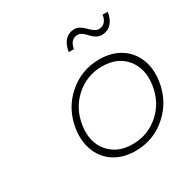

<svg xmlns="http://www.w3.org/2000/svg" viewBox="-164 -879 1013 1029"><g transform="rotate(-30 342.5 -364.0)"><path d="M168 -261.2Q184.6 -375 267.6 -448.5Q350.6 -522 461.9 -522Q535.6 -522 589.6 -488.8Q643.6 -455.6 668.2 -395.8Q692.9 -335.9 682.1 -261.2Q665.5 -146.5 582.5 -72.8Q499.5 1 387.2 1Q314 1 260.3 -32.2Q206.5 -65.4 181.9 -125.5Q157.2 -185.5 168 -261.2ZM392.1 -38.1Q486.8 -38.1 556.4 -100.1Q626 -162.1 640.1 -259.8Q654.3 -357.4 602.5 -419.7Q550.8 -481.9 456.1 -481.9Q361.8 -481.9 292 -419.7Q222.2 -357.4 208 -259.8Q193.8 -162.1 245.8 -100.1Q297.9 -38.1 392.1 -38.1ZM340.8 -637.2Q347.2 -681.2 370.1 -705.1Q393.1 -729 428.2 -729Q442.4 -729 455.6 -722.2Q468.8 -715.3 479 -705.8Q489.3 -696.3 499.3 -686.5Q509.3 -676.8 520.5 -669.9Q531.7 -663.1 543 -663.1Q565.9 -663.1 580.1 -678Q594.2 -692.9 598.1 -720.2H629.9Q623.5 -676.3 600.3 -652.1Q577.1 -627.9 542 -627.9Q525.9 -627.9 512.2 -634.8Q498.5 -641.6 488.8 -651.4Q479 -661.1 470 -670.7Q460.9 -680.2 450.2 -687Q439.5 -693.8 428.2 -693.8Q405.3 -693.8 391.1 -679.2Q377 -664.6 373 -637.2Z"/></g></svg>

Font: Trueno UltraLight
Style: Italic
Weight: 250
Designer: Julieta Ulanovsky
Foundry: Julieta Ulanovsky
Version: Version 3.001b | FøM Fix